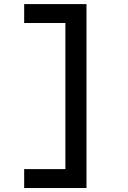

<svg xmlns="http://www.w3.org/2000/svg" viewBox="-20 -818 626 942"><path d="M300.8 104.5V-797.9H404.3V104.5ZM98.6 104.5V11.7H310.5V104.5ZM98.6 -705.1V-797.9H310.5V-705.1Z"/></svg>

Font: Cascadia Mono
Style: Regular
Weight: 400
Monospace: yes
Designer: Aaron Bell
Foundry: Saja Typeworks
Version: Version 2102.003